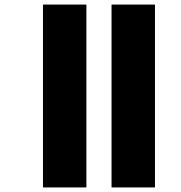

<svg xmlns="http://www.w3.org/2000/svg" viewBox="-20 -776 790 840"><path d="M358 -756V44H168V-756ZM658 -756V44H468V-756Z"/></svg>

Font: FiraGO Heavy
Style: Regular
Weight: 900
Designer: bBox Type
Foundry: bBox Type GmbH
Version: Version 1.001